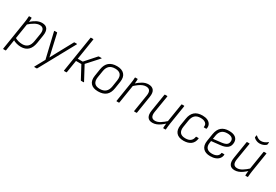

<svg xmlns="http://www.w3.org/2000/svg" viewBox="63 -1799 4463 3101"><g transform="rotate(30 2294.5 -249.0)"><path d="M256 12Q217 12 174.5 1Q132 -10 101 -30L107 -78Q139 -58 177.5 -47.5Q216 -37 253 -37Q316 -37 353 -72Q390 -107 402 -180L424 -316Q436 -384 416 -415.5Q396 -447 347 -447Q306 -447 258.5 -421.5Q211 -396 148 -340L156 -394Q215 -446 264 -471Q313 -496 365 -496Q434 -496 463 -452Q492 -408 477 -320L454 -175Q438 -82 388.5 -35Q339 12 256 12ZM31 185Q23 185 25 177L112 -372Q116 -397 118.5 -424.5Q121 -452 122 -476Q122 -484 130 -484H167Q174 -484 174 -477Q174 -465 173 -450Q172 -435 170.5 -420Q169 -405 167 -394L163 -363L78 177Q76 185 69 185Z M610 185Q601 185 606 176L706 -6L595 -475Q593 -484 602 -484H643Q650 -484 651 -477L710 -215Q719 -180 726.5 -144Q734 -108 742 -72H743Q762 -107 780.5 -142.5Q799 -178 818 -212L963 -478Q965 -482 967 -483Q969 -484 973 -484H1014Q1018 -484 1019.5 -481.5Q1021 -479 1019 -475L660 179Q657 185 650 185Z M1474 -484Q1478 -484 1479.5 -481Q1481 -478 1477 -475L1287 -265L1424 -9Q1426 -6 1424.5 -3Q1423 0 1419 0H1375Q1369 0 1367 -4L1242 -237H1142L1105 -7Q1104 0 1097 0H1058Q1051 0 1052 -7L1158 -676Q1159 -683 1165 -683H1204Q1212 -683 1211 -676L1149 -282H1242L1417 -479Q1422 -484 1427 -484Z M1694 12Q1599 12 1554.5 -38.5Q1510 -89 1525 -182L1546 -316Q1561 -406 1614 -451Q1667 -496 1760 -496Q1852 -496 1898 -446.5Q1944 -397 1930 -304L1909 -171Q1895 -78 1841.5 -33Q1788 12 1694 12ZM1700 -37Q1768 -37 1807 -71.5Q1846 -106 1857 -175L1876 -298Q1887 -373 1855.5 -410Q1824 -447 1754 -447Q1685 -447 1647 -413Q1609 -379 1598 -309L1578 -185Q1567 -113 1597 -75Q1627 -37 1700 -37Z M2366 0Q2359 0 2360 -8L2411 -326Q2430 -447 2330 -447Q2300 -447 2268.5 -434.5Q2237 -422 2202 -396.5Q2167 -371 2125 -332L2133 -385Q2187 -437 2240.5 -466.5Q2294 -496 2349 -496Q2416 -496 2447 -455Q2478 -414 2464 -329L2413 -8Q2412 0 2405 0ZM2038 0Q2030 0 2032 -8L2089 -367Q2094 -394 2097 -424.5Q2100 -455 2100 -476Q2100 -484 2108 -484H2145Q2151 -484 2152 -477Q2152 -465 2151 -447.5Q2150 -430 2148 -412Q2146 -394 2144 -378L2142 -364L2085 -8Q2084 -4 2082 -2Q2080 0 2076 0Z M2708 12Q2643 12 2615.5 -30Q2588 -72 2601 -155L2652 -476Q2654 -484 2661 -484H2699Q2707 -484 2706 -476L2654 -158Q2645 -98 2663.5 -67.5Q2682 -37 2729 -37Q2773 -37 2821 -66Q2869 -95 2930 -152L2921 -99Q2884 -64 2849 -39Q2814 -14 2779 -1Q2744 12 2708 12ZM2910 0Q2903 0 2903 -7Q2903 -29 2905.5 -52Q2908 -75 2911 -99L2912 -126L2968 -476Q2969 -484 2976 -484H3014Q3022 -484 3021 -476L2964 -117Q2960 -91 2957 -62.5Q2954 -34 2952 -7Q2952 0 2944 0Z M3289 12Q3195 12 3151.5 -38.5Q3108 -89 3122 -180L3144 -315Q3158 -404 3209.5 -450Q3261 -496 3356 -496Q3411 -496 3450 -478Q3489 -460 3507.5 -427Q3526 -394 3517 -348Q3515 -340 3508 -340H3470Q3463 -340 3464 -348Q3472 -395 3439.5 -421Q3407 -447 3349 -447Q3280 -447 3243.5 -412.5Q3207 -378 3196 -309L3176 -183Q3165 -111 3195 -74Q3225 -37 3295 -37Q3357 -37 3390 -63.5Q3423 -90 3431 -140Q3431 -148 3438 -148H3478Q3485 -148 3483 -139Q3474 -66 3424.5 -27.5Q3375 11 3289 12Z M3786 12Q3695 12 3651 -37.5Q3607 -87 3621 -178L3643 -316Q3658 -406 3709.5 -451Q3761 -496 3851 -496Q3930 -496 3971.5 -464Q4013 -432 4013 -374Q4013 -307 3970.5 -270.5Q3928 -234 3841 -225L3678 -207L3673 -170Q3663 -106 3694 -71.5Q3725 -37 3791 -37Q3847 -37 3881 -59Q3915 -81 3920 -122Q3921 -129 3928 -129H3968Q3974 -129 3974 -122Q3971 -81 3948 -51Q3925 -21 3883.5 -4.5Q3842 12 3786 12ZM3686 -253 3834 -270Q3902 -278 3930 -301Q3958 -324 3958 -371Q3958 -407 3928.5 -427Q3899 -447 3846 -447Q3780 -447 3743 -414Q3706 -381 3696 -317Z M4240 12Q4175 12 4147.5 -30Q4120 -72 4133 -155L4184 -476Q4186 -484 4193 -484H4231Q4239 -484 4238 -476L4186 -158Q4177 -98 4195.5 -67.5Q4214 -37 4261 -37Q4305 -37 4353 -66Q4401 -95 4462 -152L4453 -99Q4416 -64 4381 -39Q4346 -14 4311 -1Q4276 12 4240 12ZM4442 0Q4435 0 4435 -7Q4435 -29 4437.5 -52Q4440 -75 4443 -99L4444 -126L4500 -476Q4501 -484 4508 -484H4546Q4554 -484 4553 -476L4496 -117Q4492 -91 4489 -62.5Q4486 -34 4484 -7Q4484 0 4476 0ZM4373 -564Q4344 -564 4315.5 -575.5Q4287 -587 4266 -607Q4264 -609 4263 -612.5Q4262 -616 4263 -621L4267 -650Q4268 -655 4271 -656Q4274 -657 4278 -653Q4301 -632 4325 -621Q4349 -610 4375 -610Q4404 -610 4433 -621.5Q4462 -633 4490 -656Q4494 -659 4497.5 -657.5Q4501 -656 4500 -651L4495 -616Q4494 -612 4493 -610Q4492 -608 4489 -605Q4464 -584 4435 -574Q4406 -564 4373 -564Z"/></g></svg>

Font: Sofia Sans Light
Style: Italic
Weight: 300
Italic angle: -9°
Version: Version 4.100-B